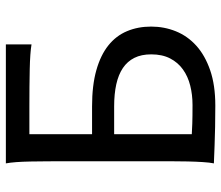

<svg xmlns="http://www.w3.org/2000/svg" viewBox="-70 -683 758 658"><g transform="rotate(-90 309.0 -354.0)"><path d="M546.9 -214.8Q546.9 -170.4 530.8 -130.4Q514.6 -90.3 481.4 -60.3Q448.2 -30.3 397.2 -12.7Q346.2 4.9 275.9 4.9Q238.3 4.9 202.9 4.2Q167.5 3.4 139.6 2.4Q106.9 1.5 78.1 0Q81.1 -14.6 82.5 -37.6Q84 -60.5 84.7 -89.4Q85.4 -118.2 85.4 -151.9V-500.5Q85.4 -572.8 84.5 -628.2Q83.5 -683.6 78.1 -712.9H485.8V-625Q456.5 -629.9 400.9 -631.1Q345.2 -632.3 272.9 -632.3H178.2V-417.5H273.4Q345.7 -417.5 397.5 -402.8Q449.2 -388.2 482.4 -361.6Q515.6 -335 531.2 -297.6Q546.9 -260.3 546.9 -214.8ZM451.7 -214.8Q451.7 -248.5 439.7 -272.5Q427.7 -296.4 405 -311.8Q382.3 -327.1 349.1 -334.5Q315.9 -341.8 273.4 -341.8H178.2V-75.7Q191.9 -74.7 214.6 -74Q237.3 -73.2 278.3 -73.2Q313.5 -73.2 344.7 -81.1Q376 -88.9 399.9 -106Q423.8 -123 437.7 -149.9Q451.7 -176.8 451.7 -214.8Z"/></g></svg>

Font: Andika Compact
Style: Regular
Weight: 400
Designer: Victor Gaultney, Annie Olsen, Julie Remington, Don Collingsworth, Eric Hays, Becca Hirsbrunner
Foundry: SIL International
Version: Version 5.000 ; LnSpcTght